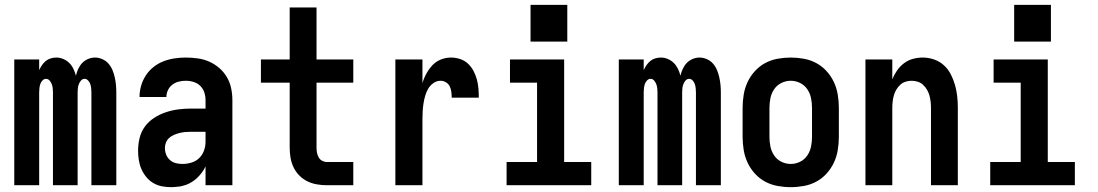

<svg xmlns="http://www.w3.org/2000/svg" viewBox="-20 -766 4540 794"><path d="M39 0V-520H142V-476Q147 -487 153.5 -496.5Q160 -506 169 -513.5Q178 -521 189.5 -524.5Q201 -528 213 -528Q228 -528 242 -522Q256 -516 266.5 -505.5Q277 -495 283.5 -481.5Q290 -468 294 -453Q297 -467 303.5 -481Q310 -495 320 -505.5Q330 -516 344 -522Q358 -528 373 -528Q388 -528 403 -521.5Q418 -515 428.5 -503Q439 -491 445 -476.5Q451 -462 454.5 -446.5Q458 -431 459.5 -415.5Q461 -400 461 -384V0H358V-384Q358 -393 357 -401.5Q356 -410 353.5 -418Q351 -426 344.5 -433Q338 -440 330 -440Q321 -440 315 -433Q309 -426 306 -418Q303 -410 302 -401.5Q301 -393 301 -384V0H199V-384Q199 -393 198 -401.5Q197 -410 194 -418Q191 -426 185 -433Q179 -440 170 -440Q162 -440 155.5 -433Q149 -426 146.5 -418Q144 -410 143 -401.5Q142 -393 142 -384V0Z M689 8Q669 8 650 4.5Q631 1 614 -9Q597 -19 584.5 -34.5Q572 -50 564.5 -67.5Q557 -85 554 -104.5Q551 -124 551 -143Q551 -170 557.5 -196Q564 -222 579.5 -243Q595 -264 617.5 -278.5Q640 -293 665 -301.5Q690 -310 716.5 -313.5Q743 -317 769 -317H830V-351Q830 -368 825 -383.5Q820 -399 808.5 -410.5Q797 -422 781 -427Q765 -432 748 -432Q734 -432 719.5 -428.5Q705 -425 693 -416Q681 -407 674.5 -393Q668 -379 668 -365H557Q557 -388 563.5 -411Q570 -434 583 -454Q596 -474 615 -489Q634 -504 656 -512.5Q678 -521 701.5 -524.5Q725 -528 748 -528Q773 -528 798 -524.5Q823 -521 845.5 -511Q868 -501 887 -484.5Q906 -468 918.5 -446.5Q931 -425 936 -400.5Q941 -376 941 -351V0H830V-78Q825 -68 823.5 -65.5Q822 -63 819 -58.5Q816 -54 812.5 -49.5Q809 -45 805.5 -41Q802 -37 798 -33Q794 -29 790 -25.5Q786 -22 781.5 -19Q777 -16 772.5 -13Q768 -10 763 -7.5Q758 -5 753 -3Q748 -1 742.5 0.5Q737 2 732 3.5Q727 5 721.5 5.5Q716 6 710.5 6.5Q705 7 699.5 7.5Q694 8 689 8ZM734 -88Q753 -88 771.5 -93.5Q790 -99 803.5 -112Q817 -125 823.5 -143Q830 -161 830 -180V-221H769Q757 -221 745.5 -220Q734 -219 722.5 -216Q711 -213 700 -208.5Q689 -204 680 -196Q671 -188 666.5 -177Q662 -166 662 -154Q662 -140 667 -127Q672 -114 682.5 -104.5Q693 -95 706.5 -91.5Q720 -88 734 -88Z M1332 0Q1312 0 1291 -3.5Q1270 -7 1251.5 -16Q1233 -25 1218 -40Q1203 -55 1194 -74Q1185 -93 1181.5 -113.5Q1178 -134 1178 -155V-424H1059V-520H1178V-735H1289V-520H1441V-424H1289V-155Q1289 -144 1291 -134Q1293 -124 1298 -115Q1303 -106 1312.5 -101Q1322 -96 1332 -96H1441V0Z M1615 0V-520H1727V-422Q1733 -443 1743.5 -462Q1754 -481 1768.5 -496.5Q1783 -512 1803.5 -520Q1824 -528 1845 -528Q1864 -528 1882.5 -522Q1901 -516 1915 -503Q1929 -490 1938 -473Q1947 -456 1952 -437.5Q1957 -419 1958.5 -400Q1960 -381 1960 -362H1848Q1848 -374 1846.5 -386Q1845 -398 1840 -408.5Q1835 -419 1824.5 -425.5Q1814 -432 1802 -432Q1786 -432 1772.5 -422.5Q1759 -413 1751 -399.5Q1743 -386 1738.5 -370.5Q1734 -355 1731.5 -339Q1729 -323 1728 -307.5Q1727 -292 1727 -276V0Z M2075 0V-96H2201V-424H2089V-520H2313V-96H2425V0ZM2326 -594H2174V-746H2326Z M2539 0V-520H2642V-476Q2647 -487 2653.5 -496.5Q2660 -506 2669 -513.5Q2678 -521 2689.5 -524.5Q2701 -528 2713 -528Q2728 -528 2742 -522Q2756 -516 2766.5 -505.5Q2777 -495 2783.5 -481.5Q2790 -468 2794 -453Q2797 -467 2803.5 -481Q2810 -495 2820 -505.5Q2830 -516 2844 -522Q2858 -528 2873 -528Q2888 -528 2903 -521.5Q2918 -515 2928.5 -503Q2939 -491 2945 -476.5Q2951 -462 2954.5 -446.5Q2958 -431 2959.5 -415.5Q2961 -400 2961 -384V0H2858V-384Q2858 -393 2857 -401.5Q2856 -410 2853.5 -418Q2851 -426 2844.5 -433Q2838 -440 2830 -440Q2821 -440 2815 -433Q2809 -426 2806 -418Q2803 -410 2802 -401.5Q2801 -393 2801 -384V0H2699V-384Q2699 -393 2698 -401.5Q2697 -410 2694 -418Q2691 -426 2685 -433Q2679 -440 2670 -440Q2662 -440 2655.5 -433Q2649 -426 2646.5 -418Q2644 -410 2643 -401.5Q2642 -393 2642 -384V0Z M3250 8Q3223 8 3195.5 3Q3168 -2 3144 -15Q3120 -28 3101.5 -48.5Q3083 -69 3071.5 -93.5Q3060 -118 3055.5 -145.5Q3051 -173 3051 -200V-320Q3051 -347 3055.5 -374.5Q3060 -402 3071.5 -426.5Q3083 -451 3101.5 -471.5Q3120 -492 3144 -505Q3168 -518 3195.5 -523Q3223 -528 3250 -528Q3277 -528 3304.5 -523Q3332 -518 3356 -505Q3380 -492 3398.5 -471.5Q3417 -451 3428.5 -426.5Q3440 -402 3444.5 -374.5Q3449 -347 3449 -320V-200Q3449 -173 3444.5 -145.5Q3440 -118 3428.5 -93.5Q3417 -69 3398.5 -48.5Q3380 -28 3356 -15Q3332 -2 3304.5 3Q3277 8 3250 8ZM3250 -88Q3270 -88 3288.5 -97Q3307 -106 3318.5 -123Q3330 -140 3334 -160Q3338 -180 3338 -200V-320Q3338 -340 3334 -360Q3330 -380 3318.5 -397Q3307 -414 3288.5 -423Q3270 -432 3250 -432Q3230 -432 3211.5 -423Q3193 -414 3181.5 -397Q3170 -380 3166 -360Q3162 -340 3162 -320V-200Q3162 -180 3166 -160Q3170 -140 3181.5 -123Q3193 -106 3211.5 -97Q3230 -88 3250 -88Z M3559 0V-520H3670V-438Q3678 -458 3690 -475Q3702 -492 3718.5 -504.5Q3735 -517 3755 -522.5Q3775 -528 3796 -528Q3820 -528 3843 -520Q3866 -512 3883.5 -496Q3901 -480 3912 -458.5Q3923 -437 3929.5 -414Q3936 -391 3938.5 -367.5Q3941 -344 3941 -320V0H3830V-320Q3830 -333 3828.5 -346Q3827 -359 3823.5 -371.5Q3820 -384 3813.5 -395Q3807 -406 3797.5 -415Q3788 -424 3775.5 -428Q3763 -432 3750 -432Q3737 -432 3724.5 -428Q3712 -424 3702.5 -415Q3693 -406 3686.5 -395Q3680 -384 3676.5 -371.5Q3673 -359 3671.5 -346Q3670 -333 3670 -320V0Z M4075 0V-96H4201V-424H4089V-520H4313V-96H4425V0ZM4326 -594H4174V-746H4326Z"/></svg>

Font: Iosevka SS04
Style: Bold
Weight: 700
Monospace: yes
Designer: Belleve Invis
Foundry: Belleve Invis
Version: Version 19.0.0; ttfautohint (v1.8.4)